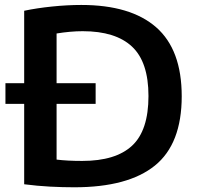

<svg xmlns="http://www.w3.org/2000/svg" viewBox="-20 -768 822 794"><path d="M287 6.5Q239.5 6.5 187 3.8Q134.5 1 80 -6V-723.5Q132 -734.5 195.2 -741Q258.5 -747.5 316 -747.5Q520.5 -747.5 626 -655Q731.5 -562.5 731.5 -370Q731.5 -173 620.5 -83.2Q509.5 6.5 287 6.5ZM320 -102.5Q458.5 -102.5 526.2 -165.5Q594 -228.5 594 -371Q594 -511.5 526 -575.2Q458 -639 322 -639Q296.5 -639 268.8 -636.5Q241 -634 214 -629.5V-108Q258.5 -102.5 320 -102.5ZM2.5 -338.5V-424H375.5V-338.5Z"/></svg>

Font: Encode Sans Semi Expanded SemiBold
Style: Regular
Weight: 600
Width: 6
Designer: Multiple Designers
Foundry: Impallari Type
Version: Version 3.000; ttfautohint (v1.8.3) -l 8 -r 50 -G 200 -x 14 